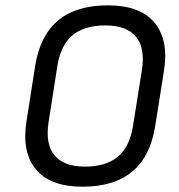

<svg xmlns="http://www.w3.org/2000/svg" viewBox="-20 -687 669 719"><path d="M289.1 12.2Q168 12.2 114.5 -52.7Q61 -117.7 79.1 -231.9L111.8 -440.9Q147.9 -667 383.8 -667Q504.9 -667 558.6 -602.1Q612.3 -537.1 594.2 -422.9L561 -213.9Q524.9 12.2 289.1 12.2ZM297.9 -63Q376 -63 420.7 -99.6Q465.3 -136.2 478 -214.8L511.2 -423.8Q524.4 -506.8 489.3 -549.3Q454.1 -591.8 375 -591.8Q295.9 -591.8 251.7 -555.2Q207.5 -518.6 194.8 -439.9L162.1 -231Q148.9 -147.9 184.1 -105.5Q219.2 -63 297.9 -63Z"/></svg>

Font: Sofia Sans
Style: Italic
Weight: 400
Italic angle: -9°
Designer: Botio Nikoltchev, Ani Petrova
Foundry: lettersoup
Version: Version 4.100